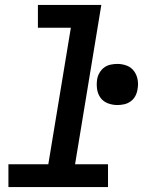

<svg xmlns="http://www.w3.org/2000/svg" viewBox="-20 -755 640 775"><path d="M14 0V-92H175L266 -643H133V-735H389L283 -92H416V0ZM454 -331Q434 -331 415.5 -338Q397 -345 386 -360Q375 -375 372 -394.5Q369 -414 372 -434Q374 -448 381.5 -461Q389 -474 400.5 -482.5Q412 -491 426 -494Q440 -497 454 -497Q474 -497 492 -490Q510 -483 521 -468Q532 -453 535.5 -433.5Q539 -414 535 -394Q533 -380 526 -367Q519 -354 507 -345.5Q495 -337 481 -334Q467 -331 454 -331Z"/></svg>

Font: Iosevka Curly SmBdExObl
Style: Regular
Weight: 600
Width: 7
Italic angle: -9°
Monospace: yes
Designer: Belleve Invis
Foundry: Belleve Invis
Version: Version 11.1.0; ttfautohint (v1.8.3)